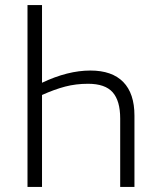

<svg xmlns="http://www.w3.org/2000/svg" viewBox="-20 -734 623 754"><path d="M145 -714V-409Q246 -457 335 -457Q420 -457 464 -412Q508 -367 508 -280V0H452V-269Q452 -338 422.5 -371.5Q393 -405 326 -405Q278 -405 236 -394Q194 -383 145 -361V0H88V-714Z"/></svg>

Font: Noto Sans UI NarrowLight
Style: Regular
Weight: 300
Width: 4
Designer: Monotype Design Team
Foundry: Monotype Imaging Inc.
Version: Version 1.001